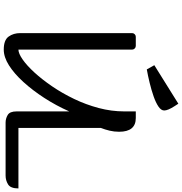

<svg xmlns="http://www.w3.org/2000/svg" viewBox="7 -990 992 1047"><g transform="rotate(90 503.5 -466.0)"><path d="M587 -347Q555 -275 513.5 -211Q472 -147 426.5 -97Q381 -47 336 -18.5Q291 10 250 10Q198 10 179 -16.5Q160 -43 160 -80V-690Q160 -698 166 -704Q172 -710 180 -710H230Q238 -710 244 -704Q250 -698 250 -690V-70Q271 -70 304 -93Q337 -116 375 -157.5Q413 -199 450.5 -254Q488 -309 519 -373.5Q550 -438 568.5 -507.5Q587 -577 587 -647V-710H623Q698 -710 698 -619Q698 -592 692 -567Q686 -542 677 -519V-70H1007Q1007 -27 985 -13.5Q963 0 937 0H648Q626 0 606.5 -11.5Q587 -23 587 -60ZM358 -770 335 -811 545 -942 558 -922Q582 -885 582 -865Q582 -848 560.5 -833.5Q539 -819 504.5 -807Q470 -795 431 -785.5Q392 -776 358 -770Z"/></g></svg>

Font: Warnes
Style: Regular
Weight: 400
Designer: Eduardo Rodriguez Tunni
Foundry: Eduardo Rodriguez Tunni
Version: Version 1.002; ttfautohint (v1.8.4.7-5d5b);gftools[0.9.23]